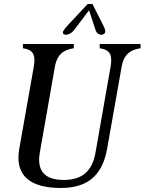

<svg xmlns="http://www.w3.org/2000/svg" viewBox="-20 -919 719 955"><path d="M283 16C424 16 491 -55 513 -180L585 -587C596 -650 631 -672 679 -679V-700H476V-679C524 -672 541 -650 530 -587L455 -160C438 -62 383 -24 297 -24C198 -24 163 -73 178 -160L253 -587C264 -650 299 -672 347 -679V-700H94V-679C142 -672 159 -650 148 -587L76 -180C52 -47 128 16 283 16ZM297 -749C308 -742 332 -748 349 -770L423 -868L455 -770C462 -748 482 -742 495 -749C508 -756 505 -770 494 -792L440 -899H416L315 -791C296 -770 286 -756 297 -749Z"/></svg>

Font: RL Madena Oblique
Style: Regular
Weight: 400
Italic angle: -10°
Designer: I Kadek Wantara Putra
Foundry: Roughlines ID
Version: Version 1.000;Glyphs 3.1.2 (3151)